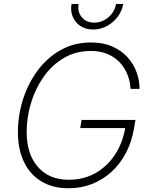

<svg xmlns="http://www.w3.org/2000/svg" viewBox="-20 -955 773 984"><path d="M331.5 9.8Q250 9.8 191.9 -25.4Q133.8 -60.5 102.8 -125.2Q71.8 -189.9 71.8 -277.3Q71.8 -362.3 97.4 -444.1Q123 -525.9 171.9 -592.3Q220.7 -658.7 290 -698Q359.4 -737.3 446.8 -737.3Q508.8 -737.3 555.4 -716.8Q602.1 -696.3 633.1 -662.1Q664.1 -627.9 679.7 -585.4Q695.3 -543 695.3 -499.5H648.9Q647.5 -536.1 634 -570.8Q620.6 -605.5 595.5 -633.3Q570.3 -661.1 532.7 -677.5Q495.1 -693.8 445.3 -693.8Q368.7 -693.8 307.6 -658Q246.6 -622.1 204.1 -562Q161.6 -502 139.2 -428.2Q116.7 -354.5 116.7 -278.8Q116.7 -165.5 174.1 -99.6Q231.4 -33.7 333 -33.7Q407.2 -33.7 467.8 -67.1Q528.3 -100.6 568.8 -161.6Q609.4 -222.7 623 -305.2L637.7 -298.8H391.1L398.4 -340.3H674.3L667 -298.3Q655.3 -228 625.5 -171.4Q595.7 -114.7 551.3 -74.2Q506.8 -33.7 451.2 -12Q395.5 9.8 331.5 9.8ZM457 -803.7Q419.9 -803.7 392.8 -821.3Q365.7 -838.9 353 -868.7Q340.3 -898.4 346.7 -934.6H382.8Q376 -894 399.4 -866.5Q422.9 -838.9 462.9 -838.9Q489.7 -838.9 513.7 -851.6Q537.6 -864.3 554 -886Q570.3 -907.7 574.7 -934.6H611.3Q605.5 -898.4 582.8 -868.7Q560.1 -838.9 527.1 -821.3Q494.1 -803.7 457 -803.7Z"/></svg>

Font: Inter 17pt ExtraLight
Style: Italic
Weight: 250
Italic angle: -9.3988°
Version: Version 4.001;git-66647c0bb